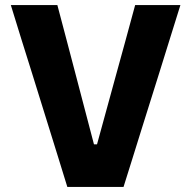

<svg xmlns="http://www.w3.org/2000/svg" viewBox="-20 -733 750 753"><path d="M244 0Q227.5 -53.5 208.8 -114Q190 -174.5 174 -226L104.5 -449.5Q86.5 -507 64.2 -578Q42 -649 22.5 -713H205Q223 -645 243.2 -568.5Q263.5 -492 281 -424.5L348.5 -167H360.5L431.5 -426Q450.5 -494.5 470.8 -568.8Q491 -643 510 -713H687.5Q667.5 -648.5 645.5 -578.5Q623.5 -508.5 605.5 -450L535 -225.5Q518.5 -173 500 -113.2Q481.5 -53.5 464.5 0Z"/></svg>

Font: Commissioner
Style: Bold
Weight: 700
Designer: Kostas Bartsokas
Foundry: Kostas Bartsokas
Version: Version 1.000; ttfautohint (v1.8.3)